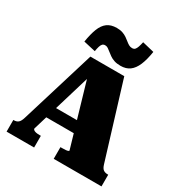

<svg xmlns="http://www.w3.org/2000/svg" viewBox="-219 -1126 1207 1281"><g transform="rotate(30 384.5 -486.0)"><path d="M171 -301H438L442 -215H169ZM288 -640 319 -610 169 -110Q169 -105 175 -100Q181 -95 192.5 -92.5Q204 -90 221 -90H231V0H19V-90H25Q44 -90 57 -101Q70 -112 79 -143L253 -713H514L691 -136Q699 -109 712 -99.5Q725 -90 746 -90H750V0H382V-90H394Q411 -90 422.5 -91Q434 -92 440 -94.5Q446 -97 446 -100ZM457 -760Q428 -760 407.5 -767Q387 -774 372.5 -784.5Q358 -795 346 -804.5Q334 -814 324 -821Q314 -828 301 -828Q288 -828 280.5 -820Q273 -812 268.5 -797Q264 -782 260 -759L168 -780Q178 -842 194 -883.5Q210 -925 238 -946Q266 -967 311 -967Q337 -967 356 -960.5Q375 -954 389.5 -944Q404 -934 416 -924Q428 -914 439.5 -907.5Q451 -901 465 -901Q479 -901 486.5 -909Q494 -917 499.5 -933Q505 -949 510 -972L601 -950Q591 -885 573 -843Q555 -801 527 -780.5Q499 -760 457 -760Z"/></g></svg>

Font: Roboto Serif 20pt Black
Style: Regular
Weight: 900
Version: Version 1.008